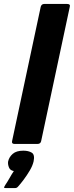

<svg xmlns="http://www.w3.org/2000/svg" viewBox="-68 -728 373 971"><path d="M-7 -14 138 -694Q142 -708 156 -708H271Q289 -708 285 -694L140 -14Q137 0 121 0H6Q-10 0 -7 -14ZM102 88Q97 110 82.5 134.5Q68 159 51.5 181Q35 203 23 216Q17 223 9 223Q-4 223 -16 223Q-28 223 -40 223Q-48 223 -47.5 220Q-47 217 -41 207Q-33 196 -20 173Q-7 150 2 137Q-17 134 -23 118Q-29 102 -27 89Q-22 66 -3.5 50Q15 34 50 34Q76 34 92.5 44Q109 54 102 88Z"/></svg>

Font: Glory Thin ExtraBold
Style: Italic
Weight: 800
Italic angle: -12°
Version: Version 1.011